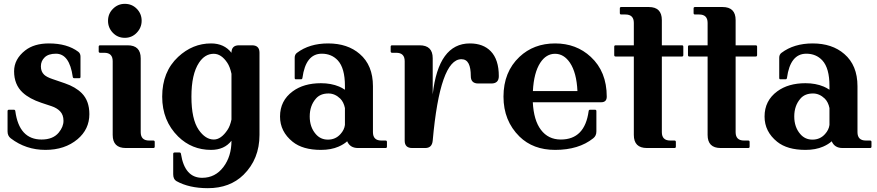

<svg xmlns="http://www.w3.org/2000/svg" viewBox="-20 -774 4587 1004"><path d="M217.8 9.8Q115.2 9.8 36.1 -50.8Q19.5 -63.5 19.5 -86.9V-192.9Q19.5 -200.2 26.9 -200.2H52.7Q59.1 -200.2 60.1 -192.9Q80.1 -44.4 197.3 -44.4Q257.3 -44.4 287.1 -80.6Q312 -110.8 312 -142.3Q312 -173.8 293.9 -192.4Q277.3 -209.5 249.5 -218.8L196.8 -236.3Q133.8 -257.3 98.6 -290Q53.7 -331.5 53.7 -401.4Q53.7 -464.8 111.8 -510.3Q158.7 -546.9 235.8 -546.9Q331.1 -546.9 389.2 -503.4Q400.9 -494.6 400.9 -478V-372.6Q400.9 -365.2 395.5 -365.2H367.7Q361.3 -365.2 360.4 -372.6Q343.3 -493.2 272.5 -493.2Q233.4 -493.2 213.6 -474.1Q193.8 -455.1 193.8 -427.2Q193.8 -399.4 210.9 -383.3Q223.6 -371.1 253.9 -360.8L319.3 -338.4Q375 -319.3 407.7 -286.6Q447.3 -246.6 447.3 -177.2Q447.3 -98.1 385.3 -45.9Q318.8 9.8 217.8 9.8Z M632.8 -753.9Q669.9 -753.9 695.3 -728Q720.7 -702.1 720.7 -665.5Q720.7 -629.4 694.8 -602.5Q669.4 -576.2 632.8 -576.2Q595.2 -576.2 570.1 -602.5Q544.9 -628.9 544.9 -665Q544.9 -702.1 570.3 -727.5Q596.2 -753.9 632.8 -753.9ZM637.7 0Q569.3 0 569.3 -68.4V-454.1Q569.3 -498 525.4 -498H503.4Q496.1 -498 496.1 -505.4V-529.8Q496.1 -537.1 503.4 -537.1H647.5Q715.8 -537.1 715.8 -468.8V-83Q715.8 -39.1 759.8 -39.1H781.7Q789.1 -39.1 789.1 -31.7V-7.3Q789.1 0 781.7 0Z M1083.5 9.8Q982.9 9.8 911.6 -60.1Q828.1 -142.6 828.1 -268.6Q828.1 -398.9 911.6 -476.6Q987.3 -546.9 1083.5 -546.9Q1152.3 -546.9 1190.4 -498Q1190.4 -537.1 1229.5 -537.1H1297.9Q1336.9 -537.1 1336.9 -498.5V-68.4Q1336.9 57.6 1253.4 140.1Q1182.1 210 1066.9 210Q968.8 210 902.3 172.9Q885.7 163.1 885.7 136.7V30.8Q885.7 23.4 893.1 23.4H918.9Q925.3 23.4 926.3 30.8Q945.8 155.8 1037.1 155.8Q1105.5 155.8 1148.4 99.1Q1190.4 43.5 1190.4 -38.1Q1153.3 9.8 1083.5 9.8ZM1098.1 -44.4Q1136.2 -44.4 1169.9 -95.2Q1183.1 -114.7 1190.4 -148.9V-388.2Q1182.6 -424.8 1168.5 -445.8Q1137.2 -492.7 1097.7 -492.7Q1051.3 -492.7 1020.5 -445.8Q981 -386.2 981 -268.6Q981 -150.4 1019 -95.2Q1054.2 -44.4 1098.1 -44.4Z M1852.1 0Q1810.5 0 1795.4 -35.2Q1778.3 -19.5 1750.5 -7.3Q1711.4 9.8 1658.2 9.8Q1563 9.8 1510.3 -32.7Q1444.3 -85.9 1444.3 -164.6Q1444.3 -247.6 1510.7 -296.4Q1568.4 -338.9 1658.2 -338.9Q1711.4 -338.9 1753.4 -321.3Q1767.6 -315.4 1783.7 -304.7V-324.7Q1783.7 -417.5 1746.6 -458Q1713.9 -493.2 1662.6 -493.2Q1578.6 -493.2 1561.5 -366.7Q1560.5 -359.4 1554.2 -359.4H1526.4Q1521 -359.4 1521 -366.7V-472.2Q1521 -488.8 1532.7 -497.6Q1598.1 -546.9 1695.8 -546.9Q1797.9 -546.9 1861.3 -491.7Q1930.2 -432.6 1930.2 -323.2V-83Q1930.2 -39.1 1974.1 -39.1H1996.1Q2003.4 -39.1 2003.4 -31.7V-7.3Q2003.4 0 1996.1 0ZM1783.7 -120.6V-209Q1777.3 -240.2 1759.3 -258.3Q1731.4 -285.2 1697.8 -285.2Q1655.3 -285.2 1632.3 -258.8Q1599.6 -221.7 1599.6 -165Q1599.6 -109.4 1630.9 -73.2Q1655.8 -43.9 1694.8 -43.9Q1734.9 -43.9 1760.7 -73.2Q1780.3 -94.7 1783.7 -120.6Z M2135.3 0Q2096.2 0 2096.2 -38.6V-454.1Q2096.2 -498 2052.2 -498H2030.3Q2022.9 -498 2022.9 -505.4V-529.8Q2022.9 -537.1 2030.3 -537.1H2174.3Q2242.7 -537.1 2242.7 -469.7V-280.3Q2272.5 -546.9 2437 -546.9Q2506.8 -546.9 2546.4 -505.9Q2588.4 -462.4 2588.4 -376Q2588.4 -337.4 2549.3 -337.4H2481Q2441.9 -337.4 2441.9 -376Q2441.9 -418.5 2430.7 -440.9Q2418.9 -464.4 2392.6 -464.4Q2280.8 -464.4 2242.7 -38.6Q2239.3 0 2203.6 0Z M2882.8 9.8Q2767.6 9.8 2696.3 -60.1Q2612.8 -142.6 2612.8 -268.6Q2612.8 -397.9 2696.3 -476.6Q2771 -546.9 2882.8 -546.9Q2993.7 -546.9 3069.3 -476.6Q3152.8 -399.4 3152.8 -268.6Q3152.8 -239.3 3123.5 -239.3H2766.1Q2771 -144.5 2808.6 -95.2Q2846.7 -44.4 2912.6 -44.4Q3038.1 -44.4 3058.1 -192.9Q3059.1 -200.2 3065.4 -200.2H3091.3Q3098.6 -200.2 3098.6 -192.9V-86.9Q3098.6 -63.5 3082 -50.8Q3006.3 9.8 2882.8 9.8ZM2766.6 -297.9H2999.5Q2995.1 -394 2960.4 -445.8Q2928.7 -492.7 2882.3 -492.7Q2835.9 -492.7 2805.2 -445.8Q2771.5 -394 2766.6 -297.9Z M3362.8 0Q3294.4 0 3294.4 -68.4V-478.5H3199.2Q3191.9 -478.5 3191.9 -485.8V-529.8Q3191.9 -537.1 3199.2 -537.1H3294.4V-654.3Q3294.4 -698.2 3250.5 -698.2H3228.5Q3221.2 -698.2 3221.2 -705.6V-730Q3221.2 -737.3 3228.5 -737.3H3372.6Q3440.9 -737.3 3440.9 -668.9V-537.1H3545.9Q3553.2 -537.1 3553.2 -529.8V-485.8Q3553.2 -478.5 3545.9 -478.5H3440.9V-83Q3440.9 -39.1 3484.9 -39.1H3506.8Q3514.2 -39.1 3514.2 -31.7V-7.3Q3514.2 0 3506.8 0Z M3748.5 0Q3680.2 0 3680.2 -68.4V-478.5H3585Q3577.6 -478.5 3577.6 -485.8V-529.8Q3577.6 -537.1 3585 -537.1H3680.2V-654.3Q3680.2 -698.2 3636.2 -698.2H3614.3Q3606.9 -698.2 3606.9 -705.6V-730Q3606.9 -737.3 3614.3 -737.3H3758.3Q3826.7 -737.3 3826.7 -668.9V-537.1H3931.6Q3939 -537.1 3939 -529.8V-485.8Q3939 -478.5 3931.6 -478.5H3826.7V-83Q3826.7 -39.1 3870.6 -39.1H3892.6Q3899.9 -39.1 3899.9 -31.7V-7.3Q3899.9 0 3892.6 0Z M4385.7 0Q4344.2 0 4329.1 -35.2Q4312 -19.5 4284.2 -7.3Q4245.1 9.8 4191.9 9.8Q4096.7 9.8 4043.9 -32.7Q3978 -85.9 3978 -164.6Q3978 -247.6 4044.4 -296.4Q4102.1 -338.9 4191.9 -338.9Q4245.1 -338.9 4287.1 -321.3Q4301.3 -315.4 4317.4 -304.7V-324.7Q4317.4 -417.5 4280.3 -458Q4247.6 -493.2 4196.3 -493.2Q4112.3 -493.2 4095.2 -366.7Q4094.2 -359.4 4087.9 -359.4H4060.1Q4054.7 -359.4 4054.7 -366.7V-472.2Q4054.7 -488.8 4066.4 -497.6Q4131.8 -546.9 4229.5 -546.9Q4331.5 -546.9 4395 -491.7Q4463.9 -432.6 4463.9 -323.2V-83Q4463.9 -39.1 4507.8 -39.1H4529.8Q4537.1 -39.1 4537.1 -31.7V-7.3Q4537.1 0 4529.8 0ZM4317.4 -120.6V-209Q4311 -240.2 4293 -258.3Q4265.1 -285.2 4231.4 -285.2Q4189 -285.2 4166 -258.8Q4133.3 -221.7 4133.3 -165Q4133.3 -109.4 4164.6 -73.2Q4189.5 -43.9 4228.5 -43.9Q4268.6 -43.9 4294.4 -73.2Q4314 -94.7 4317.4 -120.6Z"/></svg>

Font: Simply Serif
Style: Bold
Weight: 700
Designer: Wojciech Kalinowski "wmk69" (wmk69@o2.pl)
Foundry: Wojciech Kalinowski "wmk69" (wmk69@o2.pl)
Version: Version 1.0.0; 2022-02-18